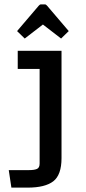

<svg xmlns="http://www.w3.org/2000/svg" viewBox="-20 -857 391 877"><path d="M20 0ZM113 -80Q137 -80 149 -85.5Q161 -91 161 -110V-542H61V-625H261V-135Q261 -58 223.5 -29Q186 0 106 0H32L20 -80ZM58 -715 157 -831Q162 -837 167 -837H185Q190 -837 195 -831L294 -715L259 -681L176 -745L93 -681Z"/></svg>

Font: Changa
Style: Regular
Weight: 400
Designer: Eduardo Rodriguez Tunni
Foundry: Eduardo Rodriguez Tunni
Version: Version 2.002; ttfautohint (v1.5.10-5e6f)